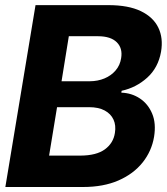

<svg xmlns="http://www.w3.org/2000/svg" viewBox="-20 -748 668 768"><path d="M1.4 0 122.1 -727.5H413.3Q493.6 -727.5 543.3 -703.5Q593.1 -679.5 613.3 -637.5Q633.5 -595.6 624.2 -541.2Q612.9 -477.1 568.8 -437.3Q524.8 -397.5 466.4 -384.8L465.4 -377.3Q506.6 -376 539.5 -354.2Q572.3 -332.4 588.6 -293.6Q605 -254.8 596.3 -201Q586.7 -143.4 550.3 -97.9Q513.9 -52.4 453.9 -26.2Q393.9 0 312.1 0ZM176.4 -125.6H302Q365.6 -125.9 399.5 -150.6Q433.4 -175.4 439.6 -216.2Q444.6 -246.6 434 -269.6Q423.4 -292.7 398.8 -306Q374.1 -319.3 336.5 -319.3H208.2ZM226.2 -423H340Q371.3 -423.2 397.9 -434.3Q424.5 -445.4 442.4 -466.2Q460.3 -487 464.6 -515.4Q471.2 -555.1 447.1 -579Q423 -602.9 372.5 -603.1H255.3Z"/></svg>

Font: Inter Tight
Style: Italic
Weight: 400
Italic angle: -9.39999°
Designer: Rasmus Andersson
Foundry: rsms
Version: Version 3.002